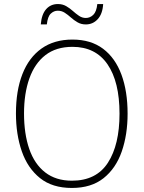

<svg xmlns="http://www.w3.org/2000/svg" viewBox="-20 -921 711 951"><path d="M612 -358Q612 -254 583 -170.5Q554 -87 493 -38.5Q432 10 336 10Q239 10 178 -39Q117 -88 88 -171.5Q59 -255 59 -359Q59 -472 91 -554Q123 -636 185.5 -680.5Q248 -725 339 -725Q430 -725 490.5 -679.5Q551 -634 581.5 -551.5Q612 -469 612 -358ZM99 -359Q99 -258 125 -183Q151 -108 204 -67Q257 -26 336 -26Q457 -26 514.5 -115Q572 -204 572 -358Q572 -516 512.5 -602.5Q453 -689 339 -689Q258 -689 205 -648Q152 -607 125.5 -532.5Q99 -458 99 -359ZM182 -800Q186 -850 208.5 -875.5Q231 -901 267 -901Q290 -901 308 -890.5Q326 -880 341 -866.5Q356 -853 371.5 -842.5Q387 -832 405 -832Q426 -832 442 -847.5Q458 -863 462 -901H491Q488 -852 464 -826Q440 -800 405 -800Q382 -800 364 -810.5Q346 -821 331 -834.5Q316 -848 300.5 -858Q285 -868 266 -868Q247 -868 231.5 -853.5Q216 -839 212 -800Z"/></svg>

Font: Noto Sans Arabic UI SmCn XLt
Style: Regular
Weight: 200
Width: 4
Designer: Monotype Design Team, Nadine Chahine and Nizar Qandah
Foundry: Monotype Imaging Inc.
Version: Version 2.010; ttfautohint (v1.8.4.7-5d5b)